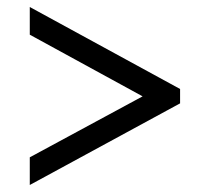

<svg xmlns="http://www.w3.org/2000/svg" viewBox="-20 -632 599 548"><path d="M65 -104 494 -337V-378L65 -612V-533L387 -357L65 -183Z"/></svg>

Font: Noto Nastaliq Urdu
Style: Bold
Weight: 700
Designer: Monotype Design Team (Patrick Giasson: type design, Kamal Mansour: OpenType code, Glenda Bellarosa). Updated by Simon Co
Foundry: Monotype Imaging Inc., Simon Cozens
Version: Version 3.009